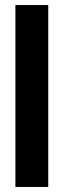

<svg xmlns="http://www.w3.org/2000/svg" viewBox="-20 -740 252 760"><path d="M41 0V-720H171V0Z"/></svg>

Font: HostGroteskBold
Style: Bold
Weight: 700
Designer: Doukan Karapınar based on Poppins by Indian Type Foundry, Jonny Pinhorn
Foundry: Element Type
Version: Version 1.001; ttfautohint (v1.8.4.7-5d5b)